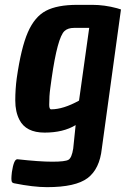

<svg xmlns="http://www.w3.org/2000/svg" viewBox="-20 -532 526 792"><path d="M53 125Q143 135 196 135Q249 135 262.5 127Q276 119 282 81L292 -16Q241 15 164 15Q87 15 60 -38Q43 -71 43 -117.5Q43 -164 49 -209Q67 -335 95 -399Q123 -463 169.5 -487.5Q216 -512 299 -512H361Q411 -512 463 -498L479 -493L400 81Q391 165 341.5 202.5Q292 240 174 240Q118 240 38 224Q30 222 28.5 217Q27 212 27 204Q27 196 29 178Q37 125 51 125Q51 125 52 125ZM191 -81Q241 -81 306 -117L348 -417H286Q260 -417 246 -404Q217 -377 193 -209Q190 -187 187.5 -169Q185 -151 184 -134.5Q183 -118 183 -99.5Q183 -81 191 -81Z"/></svg>

Font: Chau Philomene One
Style: Italic
Weight: 400
Designer: Vicente Lamonaca
Foundry: TipoType
Version: Version 1.001